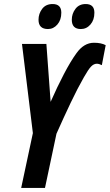

<svg xmlns="http://www.w3.org/2000/svg" viewBox="-20 -932 544 952"><path d="M284 -869Q284 -912 241 -912Q207 -912 189 -888Q171 -864 171 -834Q171 -788 218 -788Q245 -788 264.5 -810.5Q284 -833 284 -869ZM448 -869Q448 -912 405 -912Q372 -912 354 -888Q336 -864 336 -834Q336 -788 381 -788Q409 -788 428.5 -810.5Q448 -833 448 -869ZM203 0 260 -269Q296 -350 330.5 -422.5Q365 -495 396 -549Q418 -588 431.5 -602Q445 -616 460 -616Q471 -616 485 -609L504 -708Q482 -720 446 -720Q396 -720 359 -668Q330 -628 297 -565Q264 -502 231 -427L210 -714H89L143 -272L85 0Z"/></svg>

Font: Noto Sans Display Condensed
Style: Bold Italic
Weight: 700
Width: 3
Designer: Monotype Design team
Foundry: Monotype Imaging Inc.
Version: 1.000